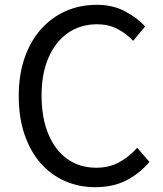

<svg xmlns="http://www.w3.org/2000/svg" viewBox="-20 -766 678 799"><path d="M377 13Q309 13 250.5 -12.5Q192 -38 149 -87Q106 -136 82 -206.5Q58 -277 58 -366Q58 -455 82.5 -525.5Q107 -596 151 -645Q195 -694 254 -720Q313 -746 383 -746Q450 -746 501 -718.5Q552 -691 584 -656L534 -596Q505 -627 468 -646Q431 -665 384 -665Q315 -665 263 -629Q211 -593 182 -526.5Q153 -460 153 -369Q153 -276 181 -208.5Q209 -141 260 -104.5Q311 -68 381 -68Q433 -68 474.5 -90Q516 -112 551 -151L602 -92Q559 -42 504 -14.5Q449 13 377 13Z"/></svg>

Font: Farlight84_Sys_V01
Style: Regular
Weight: 400
Designer: Ryoko NISHIZUKA  (kana, bopomofo & ideographs); Paul D. Hunt (Latin, Greek & Cyrillic); Sandoll Communications , Soo-you
Foundry: Adobe
Version: Version 2.004;October 29, 2024;FontCreator 14.0.0.2814 64-bi